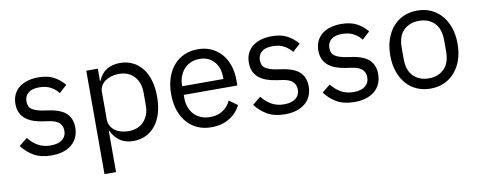

<svg xmlns="http://www.w3.org/2000/svg" viewBox="-62 -819 3269 1309"><g transform="rotate(-10 1572.0 -164.0)"><path d="M240 12Q168 12 119.5 -15.5Q71 -43 36 -89L93 -135Q123 -97 160 -76.5Q197 -56 246 -56Q297 -56 325.5 -78Q354 -100 354 -140Q354 -170 334.5 -191.5Q315 -213 264 -221L223 -227Q187 -232 157 -242.5Q127 -253 104.5 -270.5Q82 -288 69.5 -314Q57 -340 57 -376Q57 -414 71 -442.5Q85 -471 109.5 -490Q134 -509 168 -518.5Q202 -528 241 -528Q304 -528 346.5 -506Q389 -484 421 -445L368 -397Q351 -421 318 -440.5Q285 -460 235 -460Q185 -460 159.5 -438.5Q134 -417 134 -380Q134 -342 159.5 -325Q185 -308 233 -300L273 -294Q359 -281 395 -244.5Q431 -208 431 -149Q431 -74 380 -31Q329 12 240 12Z M572 -516H652V-432H656Q676 -481 714.5 -504.5Q753 -528 807 -528Q855 -528 894 -509Q933 -490 960.5 -455Q988 -420 1002.5 -370Q1017 -320 1017 -258Q1017 -196 1002.5 -146Q988 -96 960.5 -61Q933 -26 894 -7Q855 12 807 12Q702 12 656 -84H652V200H572ZM785 -60Q853 -60 892 -102.5Q931 -145 931 -214V-302Q931 -371 892 -413.5Q853 -456 785 -456Q758 -456 733.5 -448.5Q709 -441 691 -428Q673 -415 662.5 -396.5Q652 -378 652 -357V-165Q652 -140 662.5 -120.5Q673 -101 691 -87.5Q709 -74 733.5 -67Q758 -60 785 -60Z M1346 12Q1293 12 1250.5 -7Q1208 -26 1177.5 -61.5Q1147 -97 1130.5 -146.5Q1114 -196 1114 -258Q1114 -319 1130.5 -369Q1147 -419 1177.5 -454.5Q1208 -490 1250.5 -509Q1293 -528 1346 -528Q1398 -528 1439 -509Q1480 -490 1509 -456.5Q1538 -423 1553.5 -377Q1569 -331 1569 -276V-238H1198V-214Q1198 -181 1208.5 -152.5Q1219 -124 1238.5 -103Q1258 -82 1286.5 -70Q1315 -58 1351 -58Q1400 -58 1436.5 -81Q1473 -104 1493 -147L1550 -106Q1525 -53 1472 -20.5Q1419 12 1346 12ZM1346 -461Q1313 -461 1286 -449.5Q1259 -438 1239.5 -417Q1220 -396 1209 -367.5Q1198 -339 1198 -305V-298H1483V-309Q1483 -378 1445.5 -419.5Q1408 -461 1346 -461Z M1856 12Q1784 12 1735.5 -15.5Q1687 -43 1652 -89L1709 -135Q1739 -97 1776 -76.5Q1813 -56 1862 -56Q1913 -56 1941.5 -78Q1970 -100 1970 -140Q1970 -170 1950.5 -191.5Q1931 -213 1880 -221L1839 -227Q1803 -232 1773 -242.5Q1743 -253 1720.5 -270.5Q1698 -288 1685.5 -314Q1673 -340 1673 -376Q1673 -414 1687 -442.5Q1701 -471 1725.5 -490Q1750 -509 1784 -518.5Q1818 -528 1857 -528Q1920 -528 1962.5 -506Q2005 -484 2037 -445L1984 -397Q1967 -421 1934 -440.5Q1901 -460 1851 -460Q1801 -460 1775.5 -438.5Q1750 -417 1750 -380Q1750 -342 1775.5 -325Q1801 -308 1849 -300L1889 -294Q1975 -281 2011 -244.5Q2047 -208 2047 -149Q2047 -74 1996 -31Q1945 12 1856 12Z M2337 12Q2265 12 2216.5 -15.5Q2168 -43 2133 -89L2190 -135Q2220 -97 2257 -76.5Q2294 -56 2343 -56Q2394 -56 2422.5 -78Q2451 -100 2451 -140Q2451 -170 2431.5 -191.5Q2412 -213 2361 -221L2320 -227Q2284 -232 2254 -242.5Q2224 -253 2201.5 -270.5Q2179 -288 2166.5 -314Q2154 -340 2154 -376Q2154 -414 2168 -442.5Q2182 -471 2206.5 -490Q2231 -509 2265 -518.5Q2299 -528 2338 -528Q2401 -528 2443.5 -506Q2486 -484 2518 -445L2465 -397Q2448 -421 2415 -440.5Q2382 -460 2332 -460Q2282 -460 2256.5 -438.5Q2231 -417 2231 -380Q2231 -342 2256.5 -325Q2282 -308 2330 -300L2370 -294Q2456 -281 2492 -244.5Q2528 -208 2528 -149Q2528 -74 2477 -31Q2426 12 2337 12Z M2864 12Q2812 12 2769 -7Q2726 -26 2695.5 -61.5Q2665 -97 2648 -146.5Q2631 -196 2631 -258Q2631 -319 2648 -369Q2665 -419 2695.5 -454.5Q2726 -490 2769 -509Q2812 -528 2864 -528Q2916 -528 2958.5 -509Q3001 -490 3032 -454.5Q3063 -419 3080 -369Q3097 -319 3097 -258Q3097 -196 3080 -146.5Q3063 -97 3032 -61.5Q3001 -26 2958.5 -7Q2916 12 2864 12ZM2864 -59Q2929 -59 2970 -99Q3011 -139 3011 -221V-295Q3011 -377 2970 -417Q2929 -457 2864 -457Q2799 -457 2758 -417Q2717 -377 2717 -295V-221Q2717 -139 2758 -99Q2799 -59 2864 -59Z"/></g></svg>

Font: IBM Plex Sans Devanagari
Style: Regular
Weight: 400
Designer: Mike Abbink, Paul van der Laan, Pieter van Rosmalen, Erin McLaughlin
Foundry: Bold Monday
Version: Version 1.1